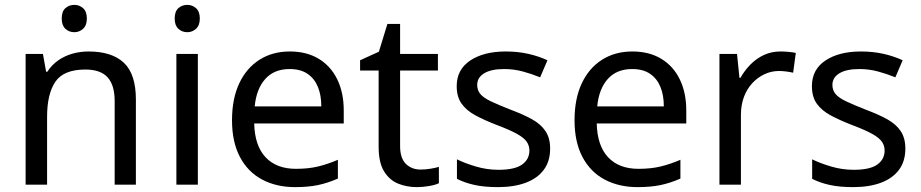

<svg xmlns="http://www.w3.org/2000/svg" viewBox="-20 -757 3776 787"><path d="M285 -737Q305 -737 320.5 -723.5Q336 -710 336 -681Q336 -653 320.5 -639Q305 -625 285 -625Q263 -625 248 -639Q233 -653 233 -681Q233 -710 248 -723.5Q263 -737 285 -737ZM343 -546Q439 -546 488 -499.5Q537 -453 537 -349V0H450V-343Q450 -408 421 -440Q392 -472 330 -472Q241 -472 207 -422Q173 -372 173 -278V0H85V-536H156L169 -463H174Q192 -491 218.5 -509.5Q245 -528 277 -537Q309 -546 343 -546Z M791 -536V0H703V-536ZM748 -737Q768 -737 783.5 -723.5Q799 -710 799 -681Q799 -653 783.5 -639Q768 -625 748 -625Q726 -625 711 -639Q696 -653 696 -681Q696 -710 711 -723.5Q726 -737 748 -737Z M1168 -546Q1237 -546 1286.5 -516Q1336 -486 1362.5 -431.5Q1389 -377 1389 -304V-251H1022Q1024 -160 1068.5 -112.5Q1113 -65 1193 -65Q1244 -65 1283.5 -74.5Q1323 -84 1365 -102V-25Q1324 -7 1284 1.5Q1244 10 1189 10Q1113 10 1054.5 -21Q996 -52 963.5 -113.5Q931 -175 931 -264Q931 -352 960.5 -415Q990 -478 1043.5 -512Q1097 -546 1168 -546ZM1167 -474Q1104 -474 1067.5 -433.5Q1031 -393 1024 -321H1297Q1297 -367 1283 -401Q1269 -435 1240.5 -454.5Q1212 -474 1167 -474Z M1704 -62Q1724 -62 1745 -65.5Q1766 -69 1779 -73V-6Q1765 1 1739 5.5Q1713 10 1689 10Q1647 10 1611.5 -4.5Q1576 -19 1554 -55Q1532 -91 1532 -156V-468H1456V-510L1533 -545L1568 -659H1620V-536H1775V-468H1620V-158Q1620 -109 1643.5 -85.5Q1667 -62 1704 -62Z M2235 -148Q2235 -96 2209 -61Q2183 -26 2135 -8Q2087 10 2021 10Q1965 10 1924.5 1Q1884 -8 1853 -24V-104Q1885 -88 1930.5 -74.5Q1976 -61 2023 -61Q2090 -61 2120 -82.5Q2150 -104 2150 -140Q2150 -160 2139 -176Q2128 -192 2099.5 -208Q2071 -224 2018 -244Q1966 -264 1929 -284Q1892 -304 1872 -332Q1852 -360 1852 -404Q1852 -472 1907.5 -509Q1963 -546 2053 -546Q2102 -546 2144.5 -536.5Q2187 -527 2224 -510L2194 -440Q2160 -454 2123 -464Q2086 -474 2047 -474Q1993 -474 1964.5 -456.5Q1936 -439 1936 -409Q1936 -387 1949 -371.5Q1962 -356 1992.5 -341.5Q2023 -327 2074 -307Q2125 -288 2161 -268Q2197 -248 2216 -219.5Q2235 -191 2235 -148Z M2572 -546Q2641 -546 2690.5 -516Q2740 -486 2766.5 -431.5Q2793 -377 2793 -304V-251H2426Q2428 -160 2472.5 -112.5Q2517 -65 2597 -65Q2648 -65 2687.5 -74.5Q2727 -84 2769 -102V-25Q2728 -7 2688 1.5Q2648 10 2593 10Q2517 10 2458.5 -21Q2400 -52 2367.5 -113.5Q2335 -175 2335 -264Q2335 -352 2364.5 -415Q2394 -478 2447.5 -512Q2501 -546 2572 -546ZM2571 -474Q2508 -474 2471.5 -433.5Q2435 -393 2428 -321H2701Q2701 -367 2687 -401Q2673 -435 2644.5 -454.5Q2616 -474 2571 -474Z M3179 -546Q3194 -546 3211.5 -544.5Q3229 -543 3242 -540L3231 -459Q3218 -462 3202.5 -464Q3187 -466 3173 -466Q3142 -466 3114 -453Q3086 -440 3064 -416.5Q3042 -393 3029.5 -360Q3017 -327 3017 -286V0H2929V-536H3001L3011 -438H3015Q3032 -468 3056 -492.5Q3080 -517 3111 -531.5Q3142 -546 3179 -546Z M3691 -148Q3691 -96 3665 -61Q3639 -26 3591 -8Q3543 10 3477 10Q3421 10 3380.5 1Q3340 -8 3309 -24V-104Q3341 -88 3386.5 -74.5Q3432 -61 3479 -61Q3546 -61 3576 -82.5Q3606 -104 3606 -140Q3606 -160 3595 -176Q3584 -192 3555.5 -208Q3527 -224 3474 -244Q3422 -264 3385 -284Q3348 -304 3328 -332Q3308 -360 3308 -404Q3308 -472 3363.5 -509Q3419 -546 3509 -546Q3558 -546 3600.5 -536.5Q3643 -527 3680 -510L3650 -440Q3616 -454 3579 -464Q3542 -474 3503 -474Q3449 -474 3420.5 -456.5Q3392 -439 3392 -409Q3392 -387 3405 -371.5Q3418 -356 3448.5 -341.5Q3479 -327 3530 -307Q3581 -288 3617 -268Q3653 -248 3672 -219.5Q3691 -191 3691 -148Z"/></svg>

Font: utelugu85
Style: Book
Weight: 400
Designer: Jelle Bosma - Monotype Design Team
Foundry: Monotype Imaging Inc.
Version: Version 2.003